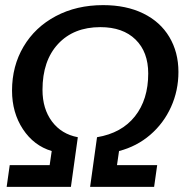

<svg xmlns="http://www.w3.org/2000/svg" viewBox="-20 -730 743 750"><path d="M18 -85H174L182 -140Q112 -161 69.5 -225.5Q27 -290 27 -376Q27 -472 72 -548Q117 -624 198 -667Q279 -710 383 -710Q473 -710 539.5 -677.5Q606 -645 641.5 -585.5Q677 -526 677 -449Q677 -376 648 -312Q619 -248 566.5 -203Q514 -158 445 -140L437 -85H594L582 0H332L359 -194Q455 -210 507 -275.5Q559 -341 559 -443Q559 -527 509.5 -575.5Q460 -624 372 -624Q268 -624 207 -558.5Q146 -493 146 -379Q146 -305 183 -255.5Q220 -206 284 -194L257 0H6Z"/></svg>

Font: Krub SemiBold
Style: Italic
Weight: 600
Italic angle: -8°
Designer: Ekaluck Peanpanawate
Foundry: Cadson Demak Co.,Ltd.
Version: Version 1.000; ttfautohint (v1.6)